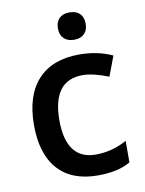

<svg xmlns="http://www.w3.org/2000/svg" viewBox="-85 -807 665 878"><g transform="rotate(-10 247.5 -368.5)"><path d="M299.8 9.8Q177.7 9.8 113.8 -61.5Q49.8 -132.8 49.8 -267.1Q49.8 -403.8 116.7 -476.8Q183.6 -549.8 309.1 -549.8Q394 -549.8 462.9 -518.1L428.2 -425.8Q356.4 -454.1 308.1 -454.1Q168 -454.1 168 -268.1Q168 -177.7 202.6 -131.8Q237.3 -85.9 305.2 -85.9Q381.8 -85.9 450.2 -124V-23.9Q392.6 9.8 299.8 9.8ZM234.4 -683.1Q234.4 -713.9 251.2 -730.5Q268.1 -747.1 299.3 -747.1Q329.6 -747.1 346.4 -730.5Q363.3 -713.9 363.3 -683.1Q363.3 -653.8 346.4 -637Q329.6 -620.1 299.3 -620.1Q268.6 -620.1 251.5 -637Q234.4 -653.8 234.4 -683.1Z"/></g></svg>

Font: Open Sans
Style: SemiBold
Weight: 600
Foundry: Ascender Corporation
Version: Version 1.10